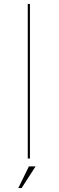

<svg xmlns="http://www.w3.org/2000/svg" viewBox="-20 -805 300 975"><path d="M121 0V-785H132V0ZM72.9 150 126.8 40H160.6L89.8 150Z"/></svg>

Font: Anybody UltraExpanded Thin
Style: Regular
Weight: 100
Width: 9
Designer: Tyler Finck
Foundry: Etcetera Type Company
Version: Version 1.010; ttfautohint (v1.8.3) -l 8 -r 50 -G 200 -x 14 